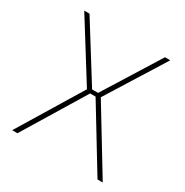

<svg xmlns="http://www.w3.org/2000/svg" viewBox="-160 -819 913 949"><g transform="rotate(30 296.5 -345.0)"><path d="M542 -690 336 -360 555 0H525L306 -360L512 -690ZM81 -690 287 -360 68 0H38L257 -360L51 -690ZM327 -372V-350H275V-372Z"/></g></svg>

Font: Exo 2 Thin
Style: Regular
Weight: 250
Designer: Natanael Gama
Foundry: Natanael Gama
Version: Version 2.010